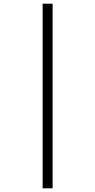

<svg xmlns="http://www.w3.org/2000/svg" viewBox="-20 -780 517 1040"><path d="M211 240V-760H265V240Z"/></svg>

Font: Noto Serif Tamil Condensed
Style: Regular
Weight: 400
Width: 3
Designer: Indian Type Foundry, Tom Grace, and the Monotype Design Team
Foundry: Monotype Imaging Inc.
Version: Version 2.004